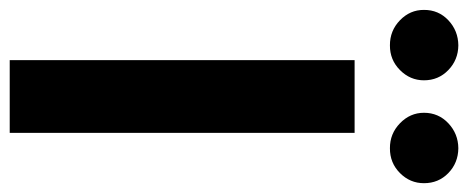

<svg xmlns="http://www.w3.org/2000/svg" viewBox="-354 -676 986 405"><g transform="rotate(90 139.5 -473.0)"><path d="M216.8 -727.5V0H63.3V-727.5ZM32.2 -802Q1.3 -801.8 -20.8 -823.2Q-42.8 -844.6 -42.6 -873.8Q-42.8 -904.4 -20.8 -925.2Q1.3 -946 32.2 -946.3Q62.8 -946 84.3 -925.2Q105.9 -904.4 105.9 -873.8Q105.9 -844.6 84.3 -823.2Q62.8 -801.8 32.2 -802ZM249.2 -802Q218.6 -801.8 196.5 -823.2Q174.4 -844.6 174.4 -873.8Q174.4 -904.4 196.5 -925.2Q218.6 -946 249.2 -946.3Q280.1 -946 301.6 -925.2Q323 -904.4 322.9 -873.8Q323 -844.6 301.6 -823.2Q280.1 -801.8 249.2 -802Z"/></g></svg>

Font: Inter V
Style: 
Weight: 400
Designer: Rasmus Andersson
Foundry: rsms
Version: Version 4.000;git-a3f224843